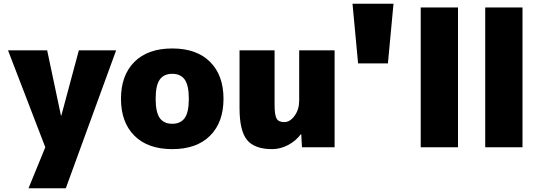

<svg xmlns="http://www.w3.org/2000/svg" viewBox="-20 -790 2906 1030"><path d="M307 -170H309L403 -520H603L333 220H133L223 0L23 -520H233Z M701 -458Q773 -530 904 -530Q1035 -530 1107 -458Q1179 -386 1179 -260Q1179 -134 1107 -62Q1035 10 904 10Q773 10 701 -62Q629 -134 629 -260Q629 -386 701 -458ZM837 -157Q859 -126 904 -126Q949 -126 971 -157Q993 -188 993 -260Q993 -332 971 -363Q949 -394 904 -394Q859 -394 837 -363Q815 -332 815 -260Q815 -188 837 -157Z M1594 -70Q1566 -33 1524.5 -11.5Q1483 10 1440 10Q1346 10 1305.5 -39Q1265 -88 1265 -210V-520H1453V-230Q1453 -172 1464 -153.5Q1475 -135 1505 -135Q1536 -135 1560.5 -169Q1585 -203 1585 -250V-520H1775V0H1600L1596 -70Z M2061 -450H1901L1871 -770H2091Z M2237 0V-750H2437V0Z M2583 0V-750H2783V0Z"/></svg>

Font: Mplus 1p Black
Style: Regular
Weight: 900
Version: Version 1.061